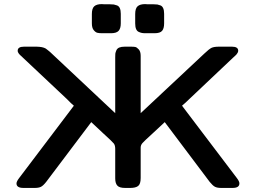

<svg xmlns="http://www.w3.org/2000/svg" viewBox="-20 -923 1259 943"><path d="M61 -22Q61 -31.7 74.2 -48.8L342.8 -403.8Q330.6 -413.6 309.1 -436L94.2 -638.2Q92.3 -640.1 87.2 -645Q82 -649.9 79.1 -652.3Q76.2 -654.8 73 -658.9Q69.8 -663.1 68.4 -666.5Q66.9 -669.9 66.9 -673.8Q66.9 -693.8 98.1 -693.8H160.2Q168 -693.8 174.6 -692.9Q181.2 -691.9 185.5 -691.4Q189.9 -690.9 196 -688.5Q202.1 -686 204.6 -684.6Q207 -683.1 211.9 -679Q216.8 -674.8 218.5 -673.8Q220.2 -672.9 226.1 -667.5Q231.9 -662.1 232.9 -661.1L545.9 -367.2V-642.1Q545.9 -654.3 546.4 -659.2Q546.9 -664.1 551 -674.6Q555.2 -685.1 565.7 -689.5Q576.2 -693.8 592.8 -693.8H623Q636.2 -693.8 644 -692.4Q651.9 -690.9 661.4 -680.4Q670.9 -669.9 670.9 -648.9V-367.2L983.9 -660.2Q1006.8 -682.1 1018.8 -688Q1030.8 -693.8 1056.2 -693.8H1119.1Q1149.9 -693.8 1149.9 -673.8Q1149.9 -668.9 1147 -663.6Q1144 -658.2 1140.6 -654.5Q1137.2 -650.9 1131.1 -645.5Q1125 -640.1 1123 -638.2L909.2 -436Q892.1 -418.9 874 -403.8L1143.1 -48.8Q1156.2 -31.7 1155.8 -22Q1155.8 0 1122.1 0H1065.9Q1046.9 0 1035.9 -5.6Q1024.9 -11.2 1009.8 -29.8L789.1 -323.2Q765.1 -301.3 731 -269Q688 -230 679.4 -220Q670.9 -210 670.9 -198.2V-48.8Q670.9 -19 658.4 -9.5Q646 0 620.1 0H594.2Q566.4 0 556.2 -11.5Q545.9 -22.9 545.9 -46.9V-189.9Q545.9 -190.9 545.9 -191.9Q545.9 -209 539.1 -218Q532.2 -227.1 484.9 -270Q451.7 -300.8 428.2 -323.2L207 -29.8Q191.9 -10.7 180.9 -5.4Q169.9 0 150.9 0H95.2Q61 0 61 -22ZM431.2 -808.1V-854Q431.2 -881.8 443.1 -892.3Q455.1 -902.8 480 -902.8Q481.9 -902.8 487.1 -902.3Q492.2 -901.9 494.1 -901.9H521Q533.2 -901.9 539.1 -900.9Q544.9 -899.9 554.4 -896.5Q564 -893.1 568.6 -882.6Q573.2 -872.1 573.2 -855V-808.1Q573.2 -783.2 562.5 -771.5Q551.8 -759.8 524.9 -759.8H481.9Q466.8 -759.8 458 -762Q449.2 -764.2 440.2 -775.1Q431.2 -786.1 431.2 -808.1ZM644 -808.1V-854Q644 -881.8 656 -892.3Q668 -902.8 692.9 -902.8Q695.8 -902.8 700 -902.3Q704.1 -901.9 707 -901.9H734.9Q747.1 -901.9 752.9 -900.9Q758.8 -899.9 767.8 -896.5Q776.9 -893.1 781.5 -882.6Q786.1 -872.1 786.1 -855V-808.1Q786.1 -783.2 776.1 -771.5Q766.1 -759.8 738.8 -759.8H695.8Q684.6 -759.8 677.7 -761Q670.9 -762.2 661.9 -766.1Q652.8 -770 648.4 -780.5Q644 -791 644 -808.1Z"/></svg>

Font: CMU Sans Serif
Style: Bold
Weight: 700
Version: Version 0.7.0